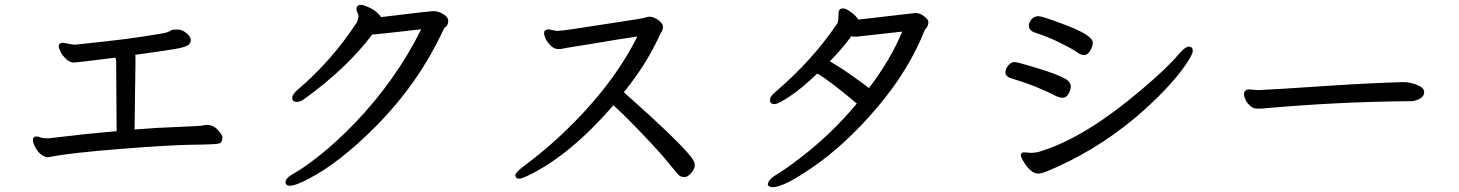

<svg xmlns="http://www.w3.org/2000/svg" viewBox="-20 -733 6040 795"><path d="M174.8 -82Q144 -87.9 124 -127Q116.2 -143.1 116.2 -151.9Q116.2 -168 131.8 -168Q137.2 -168 147.2 -164.1Q157.2 -160.2 180.2 -160.2Q328.1 -178.2 462.9 -189.9L460.9 -479Q460.9 -490.2 456.1 -494.1Q297.9 -474.1 285.2 -474.1Q270 -474.1 254.4 -488Q238.8 -502 231 -518.1Q223.1 -534.2 223.1 -540Q223.1 -556.2 241.2 -556.2Q274.9 -548.8 289.1 -547.9Q293 -547.9 319.6 -551Q346.2 -554.2 420.2 -562Q494.1 -569.8 577.6 -582.5Q661.1 -595.2 671.6 -599.1Q682.1 -603 687.5 -606.9Q692.9 -610.8 713.9 -610.8Q734.9 -610.8 752.4 -595.5Q770 -580.1 770 -567.9Q770 -555.2 761 -547.6Q752 -540 721.9 -533.4Q691.9 -526.9 540 -505.9Q541 -503.9 541 -479L537.1 -196.8Q624 -204.1 717.5 -207.5Q811 -210.9 819.6 -213.4Q828.1 -215.8 836.9 -215.8Q862.8 -215.8 881.8 -195.3Q900.9 -174.8 900.9 -165Q900.9 -144 888.9 -139.4Q877 -134.8 782 -133.8Q687 -132.8 480 -116.5Q272.9 -100.1 190.9 -84Q183.1 -82 174.8 -82Z M1181.2 36.1Q1162.1 36.1 1162.1 20Q1162.1 3.9 1201.2 -17.6Q1240.2 -39.1 1306.2 -91.6Q1372.1 -144 1448.2 -222.2Q1620.1 -401.9 1724.1 -611.8Q1532.2 -589.8 1521 -589.8Q1417 -451.2 1240.2 -323.2Q1223.1 -311 1209 -311Q1189.9 -311 1189.9 -328.1Q1189.9 -341.8 1211.9 -360.8Q1355 -482.9 1458 -641.1Q1462.9 -652.8 1464.8 -666Q1464.8 -671.9 1460.4 -679.4Q1456.1 -687 1456.1 -694.8Q1456.1 -712.9 1475.1 -712.9Q1484.9 -712.9 1506.8 -702.9Q1528.8 -692.9 1543 -679.4Q1557.1 -666 1557.1 -662.1Q1759.8 -687 1776.9 -687Q1794.9 -687 1815.4 -674.6Q1835.9 -662.1 1835.9 -647Q1835.9 -630.9 1827.9 -624Q1819.8 -617.2 1817.9 -613.8Q1713.9 -388.2 1534.2 -208Q1386.2 -59.1 1258.8 6.8Q1204.1 36.1 1181.2 36.1Z M2130.9 6.8Q2113.8 6.8 2113.8 -7.8Q2113.8 -19 2153.8 -48.8Q2272.9 -137.2 2384.8 -254.9Q2536.1 -415 2619.1 -582Q2589.8 -578.1 2538.8 -569.6Q2487.8 -561 2439 -553Q2390.1 -544.9 2355.5 -539.6Q2320.8 -534.2 2312.5 -532Q2304.2 -529.8 2291 -529.8Q2275.9 -529.8 2262 -542.5Q2248 -555.2 2240.5 -570.6Q2232.9 -585.9 2232.9 -596.2Q2232.9 -609.9 2250 -611.8L2284.2 -605Q2305.2 -605 2365 -614.5Q2424.8 -624 2534.9 -640.6Q2645 -657.2 2648.4 -659.2Q2651.9 -661.1 2668 -664.1Q2686 -664.1 2705.6 -650.1Q2725.1 -636.2 2725.1 -622.1Q2725.1 -607.9 2714.8 -594.2Q2658.2 -467.8 2563 -351.1Q2823.2 -120.1 2851.1 -68.8Q2856.9 -59.1 2856.9 -47.1Q2856.9 -35.2 2842.5 -17.6Q2828.1 0 2814.9 0Q2804.2 0 2796.6 -3.4Q2789.1 -6.8 2752.4 -53Q2715.8 -99.1 2642.1 -175.8Q2573.2 -249 2520 -296.9Q2346.2 -97.2 2181.2 -13.2Q2142.1 6.8 2130.9 6.8Z M3578.1 -368.2Q3668 -486.8 3715.8 -602.1L3525.9 -581.1Q3509.8 -581.1 3504.9 -583Q3469.2 -533.2 3416 -479Q3455.1 -457 3509 -418.9Q3563 -380.9 3578.1 -368.2ZM3180.2 42Q3163.1 42 3159.2 32.2Q3159.2 11.2 3198 -12Q3236.8 -35.2 3292 -78.1Q3421.9 -176.8 3527.8 -304.2Q3408.2 -404.8 3363.8 -428.2Q3297.9 -365.2 3249.5 -333.5Q3201.2 -301.8 3187 -301.8Q3168 -301.8 3168 -318.8Q3168 -333 3187 -349.1Q3347.2 -485.8 3448.2 -638.2Q3452.1 -648.9 3452.1 -676.8Q3452.1 -698.2 3470.2 -698.2Q3482.9 -698.2 3503.4 -683.1Q3523.9 -668 3534.2 -651.9L3771 -679.2Q3789.1 -679.2 3806.6 -665.5Q3824.2 -651.9 3824.2 -642.1Q3824.2 -625 3813 -613.8L3809.1 -608.9Q3743.2 -441.9 3611.6 -287.4Q3480 -132.8 3342.8 -39.1Q3225.1 42 3180.2 42Z M4379.9 -328.1Q4369.1 -328.1 4355 -334Q4269 -378.9 4171.9 -407.2Q4143.1 -415 4143.1 -433.1Q4143.1 -448.2 4155 -462.2Q4167 -476.1 4181.2 -476.1Q4191.9 -476.1 4274.9 -450.9Q4357.9 -425.8 4393.1 -405.8Q4414.1 -392.1 4414.1 -372.1Q4404.8 -328.1 4379.9 -328.1ZM4278.8 -14.2Q4249 -14.2 4219.2 -62Q4207 -82 4207 -89.8Q4207 -102.1 4220.2 -102.1Q4231.9 -102.1 4244.1 -100.1Q4272 -100.1 4287.1 -106Q4471.2 -162.1 4703.1 -358.9Q4813 -451.2 4860.8 -508.8Q4888.2 -540 4901.9 -540Q4918.9 -540 4918.9 -522Q4918.9 -507.8 4889.2 -464.8Q4821.8 -366.2 4680.2 -245.1Q4509.8 -103 4311 -22Q4290 -14.2 4278.8 -14.2ZM4265.1 -598.1Q4240.2 -606.9 4240.2 -627Q4240.2 -640.1 4251.2 -653.1Q4262.2 -666 4279.8 -666Q4294.9 -666 4374 -636.2Q4504.9 -588.9 4504.9 -556.2Q4504.9 -541 4493.9 -522.9Q4482.9 -504.9 4469 -504.9Q4455.1 -504.9 4439.5 -516.8Q4423.8 -528.8 4372.3 -554.4Q4320.8 -580.1 4265.1 -598.1Z M5202.1 -283.2H5184.1Q5168.9 -283.2 5155.5 -295.7Q5142.1 -308.1 5136.5 -321.5Q5130.9 -335 5130.9 -340.8Q5130.9 -362.8 5151.9 -362.8L5189.9 -359.9Q5212.9 -359.9 5483.9 -377.9Q5634.8 -388.2 5788.1 -393.1Q5825.2 -393.1 5858.9 -376Q5877 -367.2 5877 -351.1Q5877 -334 5858.4 -324Q5839.8 -314 5820.8 -314Q5519 -312 5202.1 -283.2Z"/></svg>

Font: LXGW WenKai Screen
Style: Regular
Weight: 400
Designer: LXGW / Fontworks Inc.
Foundry: LXGW / Fontworks Inc.
Version: Version 1.510;January 18,2025